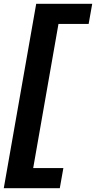

<svg xmlns="http://www.w3.org/2000/svg" viewBox="-47 -802 509 1018"><path d="M270 196H-27L145 -782H442L423 -675H263L129 89H289Z"/></svg>

Font: Creato Display ExtraBold
Style: Italic
Weight: 800
Italic angle: -10°
Version: Version 1.000